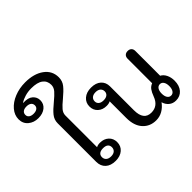

<svg xmlns="http://www.w3.org/2000/svg" viewBox="-307 -1325 1645 1645"><g transform="rotate(-45 516.0 -502.5)"><path d="M118 -103V-570Q118 -613 145 -646.5Q172 -680 224 -722Q268 -758 290.5 -784Q313 -810 313 -841Q313 -889 277.5 -915.5Q242 -942 169 -942Q129 -942 92.5 -931Q56 -920 33 -905L34 -902Q94 -905 123.5 -879Q153 -853 153 -814Q153 -771 120 -744Q87 -717 33 -717Q-21 -717 -58 -748Q-95 -779 -95 -831Q-95 -881 -59 -923.5Q-23 -966 37.5 -990.5Q98 -1015 169 -1015Q274 -1015 339 -968Q404 -921 404 -841Q404 -796 377 -762.5Q350 -729 298 -686Q255 -651 233.5 -625.5Q212 -600 212 -570V-186Q229 -196 256 -196Q304 -196 334.5 -168Q365 -140 365 -95Q365 -48 331.5 -19Q298 10 243 10Q184 10 151 -20.5Q118 -51 118 -103ZM89 -816Q89 -837 74 -849Q59 -861 31 -861Q3 -861 -12 -849Q-27 -837 -27 -816Q-27 -796 -11.5 -784.5Q4 -773 31 -773Q58 -773 73.5 -784.5Q89 -796 89 -816ZM302 -96Q302 -119 287 -131.5Q272 -144 242 -144Q212 -144 196.5 -131.5Q181 -119 181 -96Q181 -73 197 -59Q213 -45 242 -45Q271 -45 286.5 -59Q302 -73 302 -96Z M566 -187V-388Q549 -378 521 -378Q473 -378 442.5 -406Q412 -434 412 -479Q412 -525 446 -554.5Q480 -584 536 -584Q594 -584 626.5 -554.5Q659 -525 659 -476V-187Q659 -66 751 -66Q831 -66 862 -150Q876 -188 891.5 -209Q907 -230 933 -240V-537Q933 -559 945.5 -571.5Q958 -584 980 -584Q1002 -584 1014.5 -571.5Q1027 -559 1027 -537V-237Q1054 -223 1069.5 -191.5Q1085 -160 1085 -120Q1085 -60 1054.5 -25Q1024 10 974 10Q936 10 910 -12Q884 -34 875 -68Q848 -31 812 -10.5Q776 10 734 10Q659 10 612.5 -41.5Q566 -93 566 -187ZM597 -478Q597 -501 581 -515Q565 -529 536 -529Q507 -529 491 -515Q475 -501 475 -478Q475 -456 491 -443Q507 -430 536 -430Q565 -430 581 -443Q597 -456 597 -478ZM1020 -119Q1020 -151 1007.5 -169.5Q995 -188 974 -188Q953 -188 940.5 -169.5Q928 -151 928 -119Q928 -87 940.5 -68.5Q953 -50 974 -50Q995 -50 1007.5 -68.5Q1020 -87 1020 -119Z"/></g></svg>

Font: Kodchasan Medium
Style: Regular
Weight: 500
Designer: Katatrad Aksorn Co.,Ltd.
Foundry: Cadson Demak Co.,Ltd.
Version: Version 1.000; ttfautohint (v1.6)